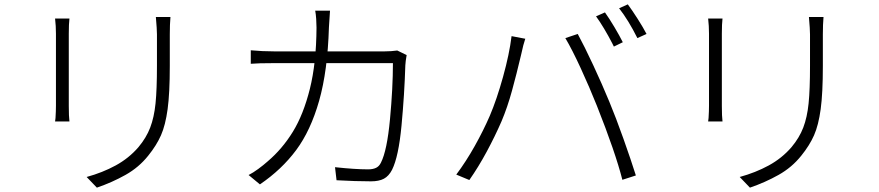

<svg xmlns="http://www.w3.org/2000/svg" viewBox="-20 -828 4040 882"><path d="M760 -670V-525Q760 -400 750 -326.5Q740 -253 719.5 -206.5Q699 -160 661 -113Q618 -59 556.5 -24.5Q495 10 425 34L378 -15Q451 -35 511.5 -68Q572 -101 616 -152Q652 -195 670 -242Q688 -289 694.5 -353Q701 -417 701 -526V-670Q701 -693 696 -750H763Q760 -716 760 -670ZM296 -673V-341Q296 -293 299 -270H233L235 -286Q237 -318 237 -342V-673Q237 -709 233 -743H299Q296 -718 296 -673Z M1491 -702Q1485 -502 1446 -365Q1407 -228 1340.5 -138.5Q1274 -49 1174 19L1122 -24Q1142 -34 1166.5 -52Q1191 -70 1210 -87Q1277 -144 1325.5 -223Q1374 -302 1403.5 -420Q1433 -538 1434 -701Q1434 -719 1432.5 -741Q1431 -763 1428 -779H1496Q1494 -741 1491 -702ZM1842 -528Q1838 -395 1824.5 -251.5Q1811 -108 1781 -48Q1766 -19 1743.5 -7Q1721 5 1684 5Q1614 5 1526 0L1519 -60Q1611 -50 1671 -50Q1693 -50 1707.5 -57Q1722 -64 1730 -81Q1758 -136 1771.5 -280Q1785 -424 1785 -538H1240Q1165 -538 1132 -535V-597Q1185 -592 1239 -592H1747Q1777 -592 1805 -596L1848 -575Q1843 -547 1842 -528Z M2841 -634 2800 -614 2792 -630Q2775 -663 2755 -696.5Q2735 -730 2718 -753L2759 -771Q2779 -743 2802.5 -703.5Q2826 -664 2841 -634ZM2950 -672 2908 -653Q2867 -735 2824 -790L2864 -808Q2884 -781 2909.5 -741Q2935 -701 2950 -672ZM2330 -662 2393 -650Q2388 -635 2384 -620Q2380 -605 2377 -590L2373 -573Q2353 -488 2332 -411.5Q2311 -335 2284 -271Q2254 -202 2216 -131.5Q2178 -61 2136 -1L2076 -26Q2121 -86 2161 -157.5Q2201 -229 2230 -296Q2262 -371 2291 -475.5Q2320 -580 2330 -662ZM2577 -653 2634 -672Q2664 -617 2705 -529Q2746 -441 2779 -361Q2809 -289 2844 -190.5Q2879 -92 2901 -22L2839 -2Q2807 -128 2722 -342Q2688 -427 2648 -514Q2608 -601 2577 -653Z M3760 -670V-525Q3760 -400 3750 -326.5Q3740 -253 3719.5 -206.5Q3699 -160 3661 -113Q3618 -59 3556.5 -24.5Q3495 10 3425 34L3378 -15Q3451 -35 3511.5 -68Q3572 -101 3616 -152Q3652 -195 3670 -242Q3688 -289 3694.5 -353Q3701 -417 3701 -526V-670Q3701 -693 3696 -750H3763Q3760 -716 3760 -670ZM3296 -673V-341Q3296 -293 3299 -270H3233L3235 -286Q3237 -318 3237 -342V-673Q3237 -709 3233 -743H3299Q3296 -718 3296 -673Z"/></svg>

Font: 寒蝉端黑体 Light
Style: Regular
Weight: 300
Designer: ChillDuanSans {Warren2060}; 
Source Han Sans {Ryoko NISHIZUKA 西塚涼子 (kana, bopomofo & ideographs); Paul D. Hunt (Latin, G
Foundry: ChillType&Adobe
Version: Version 1.300;Glyphs 3.3 (3306)